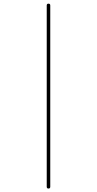

<svg xmlns="http://www.w3.org/2000/svg" viewBox="-20 -830 540 1069"><path d="M240.2 210V-799.8Q240.2 -809.6 250 -809.6Q259.8 -809.6 259.8 -799.8V210Q259.8 219.7 250 219.7Q240.2 219.7 240.2 210Z"/></svg>

Font: Rounded-X Mgen+ 1m thin
Style: Regular
Weight: 100
Designer: [Source Han Sans]
Ryoko NISHIZUKA  (kana & ideographs); Paul D. Hunt (Latin, Greek & Cyrillic); Wenlong ZHANG  (bopomofo
Version: Version 1.059.20150602